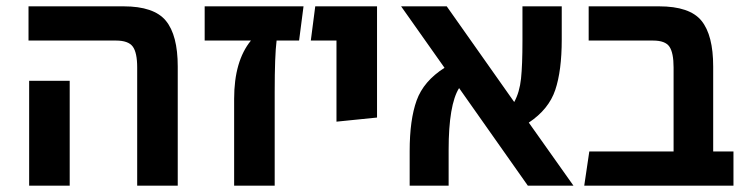

<svg xmlns="http://www.w3.org/2000/svg" viewBox="-20 -586 2352 606"><path d="M413 0V-373Q413 -420 399 -439Q385 -458 346 -458H70V-566H370Q466 -566 503.5 -520.5Q541 -475 541 -376V0ZM72 0V-331H200V0Z M938 -566 924 -458H853Q847 -411 847 -296V0H719V-274Q719 -393 772 -458H626V-566Z M1042 -202V-458H961L975 -566H1170V-215Z M1790 0H1646L1429 -308Q1396 -255 1396 -113V0H1273V-109Q1273 -208 1295 -269Q1317 -330 1383 -372L1246 -566H1390L1603 -264Q1620 -295 1624.5 -338Q1629 -381 1629 -457V-566H1753V-461Q1753 -363 1732.5 -302Q1712 -241 1649 -199Z M2231 -108H2295V0H1824L1840 -108H2106V-373Q2106 -419 2093 -438.5Q2080 -458 2041 -458H1838V-566H2060Q2157 -566 2194 -520.5Q2231 -475 2231 -376Z"/></svg>

Font: FiraGO Medium
Style: Regular
Weight: 500
Designer: bBox Type
Foundry: bBox Type GmbH
Version: Version 1.001;PS 001.001;hotconv 1.0.88;makeotf.lib2.5.64775